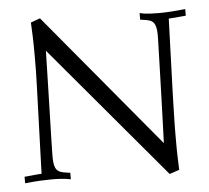

<svg xmlns="http://www.w3.org/2000/svg" viewBox="-51 -749 891 817"><g transform="rotate(-5 394.5 -340.0)"><path d="M24.9 -27.8Q37.6 -28.8 47.4 -29.8Q57.1 -30.8 65.4 -31.7Q73.7 -32.7 81.5 -33.2Q89.4 -33.7 98.1 -34.2L110.8 -411.1Q112.3 -445.8 112.5 -477.1Q112.8 -508.3 112.8 -537.1Q112.8 -583 111.6 -618.9Q110.4 -654.8 108.9 -679.2L148.9 -693.8L627.9 -118.7Q629.4 -161.1 631.1 -210Q632.8 -258.8 634.3 -307.4Q635.7 -356 637.2 -401.4Q638.7 -446.8 639.6 -483.6Q640.6 -520.5 641.4 -545.2Q642.1 -569.8 642.1 -577.1Q642.1 -598.1 639.2 -611.3Q636.2 -624.5 630.1 -632.1Q624 -639.6 615 -642.8Q606 -646 594.2 -647.9L573.2 -650.9V-679.2Q580.1 -677.2 591.8 -675.3Q601.6 -673.8 616.7 -672.9Q631.8 -671.9 653.8 -671.9Q675.8 -671.9 703.9 -673.6Q731.9 -675.3 768.1 -679.2V-650.9Q755.4 -649.9 745.6 -648.9Q735.8 -647.9 727.8 -647.2Q719.7 -646.5 711.9 -646Q704.1 -645.5 694.8 -645L684.1 -331.1Q683.6 -317.9 683.1 -295.9Q682.6 -273.9 681.9 -249.8Q681.2 -225.6 680.7 -201.7Q680.2 -177.7 680.2 -161.1Q680.2 -139.2 680.2 -119.9Q680.2 -100.6 680.4 -81.5Q680.7 -62.5 681.4 -42.7Q682.1 -22.9 683.1 0L641.1 14.2L162.1 -554.2Q161.1 -512.7 159.9 -465.1Q158.7 -417.5 157.5 -369.4Q156.2 -321.3 155 -276.1Q153.8 -231 152.8 -194.6Q151.9 -158.2 151.4 -133.5Q150.9 -108.9 150.9 -102.1Q150.9 -80.6 153.8 -67.6Q156.7 -54.7 162.6 -47.1Q168.5 -39.6 177.5 -36.1Q186.5 -32.7 199.2 -30.8L220.2 -27.8V0Q212.9 -1.5 201.2 -3.4Q191.4 -4.4 176.3 -5.6Q161.1 -6.8 139.2 -6.8Q117.2 -6.8 89.4 -5.4Q61.5 -3.9 24.9 0V-27.8Z"/></g></svg>

Font: Simonetta
Style: Regular
Weight: 400
Version: Version 1.004